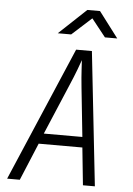

<svg xmlns="http://www.w3.org/2000/svg" viewBox="-62 -996 724 1042"><g transform="rotate(5 300.0 -475.0)"><path d="M17 0 329 -730H415L495 0H430L409 -204H171L86 0ZM194 -261H404L376 -528Q370 -586 368 -625Q366 -664 365 -676Q361 -664 346.5 -625Q332 -586 307 -528ZM222 -810 371 -950H440L546 -810H479L402 -907L295 -810Z"/></g></svg>

Font: NKDuy Mono ExtraLight
Style: Italic
Weight: 200
Italic angle: -9°
Monospace: yes
Designer: NKDuy
Foundry: NKDuy
Version: Version 2.251; ttfautohint (v1.8.4.7-5d5b)